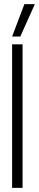

<svg xmlns="http://www.w3.org/2000/svg" viewBox="-20 -916 190 936"><path d="M39 0V-700H90V0ZM39 -738 99 -896H150L79 -738Z"/></svg>

Font: Georama Extra Condensed Light
Style: Regular
Weight: 300
Width: 2
Designer: Jean-Baptiste Levee
Foundry: Production Type
Version: Version 1.000